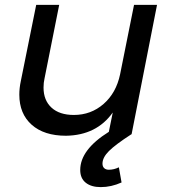

<svg xmlns="http://www.w3.org/2000/svg" viewBox="-20 -549 701 785"><path d="M622 -529 518 0H517Q452 42 425.5 68.5Q399 95 399 120Q399 132 406 138.5Q413 145 425 145Q446 145 466 135L477 197Q435 216 392 216Q353 216 330.5 198Q308 180 308 146Q308 63 425 -10L441 -89Q375 4 250 6Q160 6 109.5 -39Q59 -84 59 -162Q59 -189 65 -217L128 -529H222L162 -228Q158 -211 158 -191Q158 -139 190.5 -109Q223 -79 282 -79Q352 -79 403.5 -124Q455 -169 471 -245L528 -529Z"/></svg>

Font: Gontserrat
Style: Italic
Weight: 400
Italic angle: -11.3°
Designer: Julieta Ulanovsky
Foundry: Julieta Ulanovsky
Version: Version 6.001